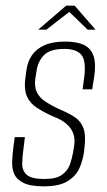

<svg xmlns="http://www.w3.org/2000/svg" viewBox="-20 -652 377 679"><path d="M135 7Q88 7 63.5 -5Q39 -17 30.5 -36.5Q22 -56 23 -80Q24 -104 27 -129L32 -167H68L63 -126Q59 -98 58.5 -73.5Q58 -49 74.5 -34Q91 -19 137 -19Q179 -19 199.5 -34Q220 -49 227.5 -71Q235 -93 238 -111L242 -135Q246 -160 239.5 -179Q233 -198 215.5 -213.5Q198 -229 166 -241Q133 -256 109.5 -271.5Q86 -287 75.5 -310.5Q65 -334 69 -370L73 -401Q77 -433 92.5 -456Q108 -479 137 -492Q166 -505 210 -505Q252 -505 277 -493Q302 -481 311 -453.5Q320 -426 313 -380L306 -336H272L278 -380Q285 -438 267.5 -458.5Q250 -479 207 -479Q156 -479 134.5 -456Q113 -433 109 -399L105 -376Q101 -346 110 -326.5Q119 -307 141 -292.5Q163 -278 196 -263Q225 -251 245.5 -237Q266 -223 275 -199Q284 -175 279 -133L277 -114Q273 -85 261 -57.5Q249 -30 219.5 -11.5Q190 7 135 7ZM115 -547 214 -632H244L318 -547H290L225 -610L144 -547Z"/></svg>

Font: Alumni Sans ExtraLight
Style: Italic
Weight: 250
Italic angle: -8°
Version: Version 1.016